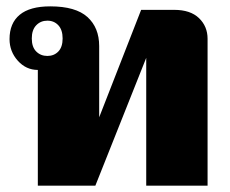

<svg xmlns="http://www.w3.org/2000/svg" viewBox="-20 -584 723 604"><path d="M99 -364Q62 -364 36 -393Q10 -422 10 -461Q10 -511 42 -537.5Q74 -564 138 -564Q218 -564 255 -530.5Q292 -497 292 -439V-215L424 -553H528Q579 -553 606 -527Q633 -501 633 -462V0H440V-402L280 0H99ZM177 -463Q177 -490 163.5 -504.5Q150 -519 129 -519Q108 -519 94 -504.5Q80 -490 80 -463Q80 -436 94 -422Q108 -408 129 -408Q150 -408 163.5 -422Q177 -436 177 -463Z"/></svg>

Font: Trirong Black
Style: Regular
Weight: 900
Designer: Katatrad Team
Foundry: CadsonDemak
Version: Version 1.001